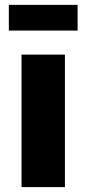

<svg xmlns="http://www.w3.org/2000/svg" viewBox="-20 -764 353 784"><path d="M16.1 0ZM67.9 -541H245.1V0H67.9ZM16.1 -744.1H296.9V-639.2H16.1Z"/></svg>

Font: Argentum Sans
Style: Bold
Weight: 700
Designer: Julieta Ulanovsky (Modified by Cristiano Sobral)
Foundry: Julieta Ulanovsky
Version: Version 1.000; ttfautohint (v1.5.65-e2d9)